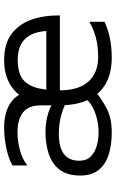

<svg xmlns="http://www.w3.org/2000/svg" viewBox="165 -713 563 933"><g transform="rotate(-90 446.5 -246.5)"><path d="M465 -62Q435 -36 387.5 -10.5Q340 15 269 15Q207 15 160 -0.5Q113 -16 86.5 -49.5Q60 -83 60 -137Q60 -202 89 -239Q118 -276 166 -291.5Q214 -307 271 -307Q298 -307 323 -303Q348 -299 370 -291.5Q392 -284 411 -272L425 -200Q402 -216 358.5 -229Q315 -242 263 -242Q196 -242 164 -217Q132 -192 132 -143Q132 -108 152 -87.5Q172 -67 203.5 -58Q235 -49 269 -49Q300 -49 331.5 -56Q363 -63 389.5 -76.5Q416 -90 432 -110ZM401 -243V-331Q401 -389 367 -416Q333 -443 270 -443Q230 -443 185 -431.5Q140 -420 109 -395V-467Q140 -486 192 -497Q244 -508 293 -508Q326 -508 354 -501.5Q382 -495 404 -482.5Q426 -470 441.5 -450.5Q457 -431 465.5 -405.5Q474 -380 474 -348V-237Q474 -146 516.5 -98.5Q559 -51 636 -51Q691 -51 733.5 -63Q776 -75 807 -94V-20Q771 -3 727.5 6Q684 15 632 15Q560 15 508.5 -13Q457 -41 429 -98Q401 -155 401 -243ZM401 -250Q401 -379 459.5 -443.5Q518 -508 620 -508Q700 -508 748 -472Q796 -436 817.5 -375Q839 -314 838 -237H437L442 -303H791L763 -293Q760 -368 725 -405Q690 -442 620 -442Q570 -442 538 -424Q506 -406 490 -361.5Q474 -317 474 -237Z"/></g></svg>

Font: Maven Pro VF Beta
Style: Regular
Weight: 400
Designer: Joe Prince
Foundry: Joe Prince
Version: Version 2.002